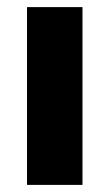

<svg xmlns="http://www.w3.org/2000/svg" viewBox="-20 -520 307 540"><path d="M56 -500H212V0H56Z"/></svg>

Font: Albert Sans ExtraBold
Style: Regular
Weight: 800
Designer: Andreas Rasmussen
Foundry: a.Foundry
Version: Version 1.025